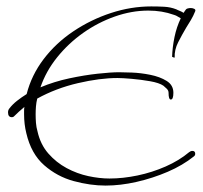

<svg xmlns="http://www.w3.org/2000/svg" viewBox="-20 -540 631 598"><path d="M309 38Q261 38 209.5 24Q158 10 117.5 -25.5Q77 -61 62 -125Q55 -153 55 -184Q55 -190 55 -195.5Q55 -201 56 -207Q38 -192 23 -177Q21 -175 17 -175Q5 -175 5 -190Q5 -197 9 -202Q19 -215 33 -226Q47 -237 63 -247Q78 -306 116 -356Q154 -406 208.5 -442.5Q263 -479 325.5 -499.5Q388 -520 451 -520Q471 -520 491 -519Q511 -518 529 -511L531 -510Q531 -510 531 -510Q531 -510 530 -511Q530 -511 530 -511L531 -510L533 -509H534H535Q535 -509 534 -509Q534 -509 534 -509Q534 -509 533 -509Q546 -504 552 -500L557 -508V-507Q559 -512 564 -513.5Q569 -515 574 -515Q580 -515 585 -512.5Q590 -510 588 -505Q582 -490 574.5 -477.5Q567 -465 560 -454Q547 -432 535 -408.5Q523 -385 524 -361Q524 -360 521 -361Q518 -362 516 -363Q517 -393 523.5 -424.5Q530 -456 543 -483Q539 -485 533.5 -488.5Q528 -492 524 -493Q523 -493 522.5 -493.5Q522 -494 521 -494Q485 -507 442 -507Q390 -507 337.5 -488.5Q285 -470 239 -437.5Q193 -405 158 -361.5Q123 -318 106 -268Q149 -286 196 -296Q243 -306 284.5 -310.5Q326 -315 351 -315Q363 -315 390.5 -314Q418 -313 448 -307Q478 -301 499 -288Q520 -275 520 -251Q520 -230 512 -230Q505 -230 505 -251Q505 -258 499.5 -263.5Q494 -269 489 -273Q476 -282 447.5 -287Q419 -292 390 -294.5Q361 -297 346 -297Q291 -297 222.5 -281Q154 -265 96 -233Q93 -221 92 -208.5Q91 -196 91 -184Q91 -171 92 -157.5Q93 -144 97 -130Q106 -90 130.5 -62Q155 -34 187.5 -16.5Q220 1 255 8.5Q290 16 321 16Q363 16 408.5 6.5Q454 -3 496 -21.5Q538 -40 569 -66Q574 -70 579 -70Q588 -70 588 -61Q588 -56 584 -53Q549 -25 502.5 -5Q456 15 405.5 26.5Q355 38 309 38ZM531 -510Q532 -510 532 -510ZM532 -510Q532 -510 533 -509ZM533 -509Q533 -509 533 -509Z"/></svg>

Font: Fuggles
Style: Regular
Weight: 400
Designer: Rob Leuschke
Foundry: Robert E. Leuschke
Version: Version 1.100; ttfautohint (v1.8.3)